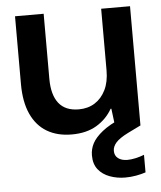

<svg xmlns="http://www.w3.org/2000/svg" viewBox="-51 -541 668 795"><g transform="rotate(-5 282.5 -143.5)"><path d="M233 12Q173 12 130 -13.5Q87 -39 64 -89.5Q41 -140 41 -214V-496H160V-226Q160 -159 187.5 -124Q215 -89 271 -89Q309 -89 337.5 -107Q366 -125 382.5 -158.5Q399 -192 399 -240V-496H519V0H415L405 -80H402Q378 -38 336 -13Q294 12 233 12ZM438 209Q404 209 374 198Q344 187 326 164.5Q308 142 308 106Q308 79 320.5 55.5Q333 32 362.5 8.5Q392 -15 443 -37L491 -57L518 0L465 26Q429 44 414.5 60.5Q400 77 400 95Q400 115 414.5 126Q429 137 453 137Q468 137 486.5 133Q505 129 523 122V195Q505 201 483 205Q461 209 438 209Z"/></g></svg>

Font: DM Sans 36pt SemiBold
Style: Regular
Weight: 600
Designer: Colophon Foundry, Jonny Pinhorn
Foundry: Colophon Foundry
Version: Version 4.004;gftools[0.9.30]